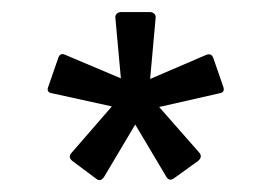

<svg xmlns="http://www.w3.org/2000/svg" viewBox="-20 -715 454 321"><path d="M141.1 -416 101.1 -445.8Q92.8 -452.6 100.1 -460L167 -537.1L66.9 -559.1Q56.6 -560.5 61 -570.8L77.1 -617.2Q80.1 -627.9 89.8 -623L182.1 -584L172.9 -685.1Q172.4 -689.5 175.3 -692.1Q178.2 -694.8 182.1 -694.8H231Q234.9 -694.8 237.8 -692.1Q240.7 -689.5 240.2 -685.1L231 -583L324.2 -623Q334 -627 336.9 -617.2L353 -570.8Q356.9 -560.5 347.2 -559.1L246.1 -536.1L313 -460Q319.3 -452.6 311 -445.8L271 -417Q262.7 -411.1 257.8 -419.9L206.1 -506.8L153.8 -418.9Q147.9 -410.6 141.1 -416Z"/></svg>

Font: Sofia Sans
Style: Regular
Weight: 400
Designer: Botio Nikoltchev, Ani Petrova
Foundry: lettersoup
Version: Version 4.100